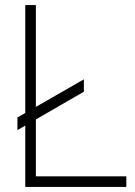

<svg xmlns="http://www.w3.org/2000/svg" viewBox="-20 -740 535 760"><path d="M49 -225V-275L312 -426V-377ZM80 0V-720H122V-42H480V0Z"/></svg>

Font: Manrope ExtraLight
Style: Regular
Weight: 200
Designer: Mikhail Sharanda
Foundry: Mikhail Sharanda
Version: Version 4.505